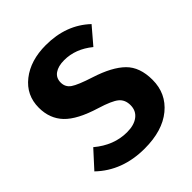

<svg xmlns="http://www.w3.org/2000/svg" viewBox="-202 -834 975 975"><g transform="rotate(-45 286.0 -346.5)"><path d="M288 -710Q434 -710 528 -621L452 -532Q381 -590 300 -590Q257 -590 232 -572.5Q207 -555 207 -522Q207 -489 233.5 -470.5Q260 -452 341 -426Q447 -392 497 -342.5Q547 -293 547 -202Q547 -104 473.5 -43.5Q400 17 272 17Q112 17 9 -82L92 -173Q173 -105 267 -105Q318 -105 347.5 -127.5Q377 -150 377 -190Q377 -229 351 -250.5Q325 -272 250 -295Q135 -330 86.5 -381Q38 -432 38 -510Q38 -600 108 -655Q178 -710 288 -710Z"/></g></svg>

Font: Fira Sans
Style: Bold
Weight: 700
Designer: bBox Type GmbH & Carrois Corporate GbR & Edenspiekermann AG
Foundry: bBox Type GmbH & Carrois Corporate GbR & Edenspiekermann AG
Version: Version 4.301;PS 004.301;hotconv 1.0.88;makeotf.lib2.5.64775